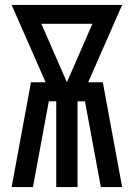

<svg xmlns="http://www.w3.org/2000/svg" viewBox="-20 -755 540 775"><path d="M27 0 105 -423H164L27 -735H473L336 -423H395L473 0H387L323 -346H293V0H207V-346H177L113 0ZM250 -423 353 -659H147Z"/></svg>

Font: Iosevka Curly Medium
Style: Regular
Weight: 500
Monospace: yes
Designer: Belleve Invis
Foundry: Belleve Invis
Version: Version 22.1.2; ttfautohint (v1.8.4)